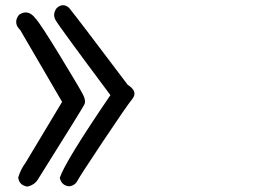

<svg xmlns="http://www.w3.org/2000/svg" viewBox="-20 -725 1040 726"><path d="M194.3 -694.3Q217.8 -715.8 241.2 -695.3Q271.5 -658.2 462.9 -404.3Q502.9 -378.9 480.5 -351.1Q458 -323.2 370.1 -191.4Q282.2 -59.6 272.5 -41Q262.7 -22.5 240.2 -20.5Q211.9 -24.4 206.1 -52.7Q225.6 -113.3 397.5 -365.2Q202.1 -627 189.9 -649.4Q177.7 -671.9 194.3 -694.3ZM51.8 -668.9Q85.9 -692.4 114.3 -655.3Q132.8 -635.7 208 -512.2Q283.2 -388.7 294.4 -366.2Q305.7 -343.8 298.8 -329.6Q292 -315.4 126 -50.8Q112.3 -25.4 83 -19.5Q52.7 -24.4 48.8 -53.7Q57.6 -84 77.1 -110.4L214.8 -339.8L56.6 -611.3Q28.3 -638.7 51.8 -668.9Z"/></svg>

Font: JasonHandwriting2
Style: Regular
Weight: 400
Version: Version 1.05.10